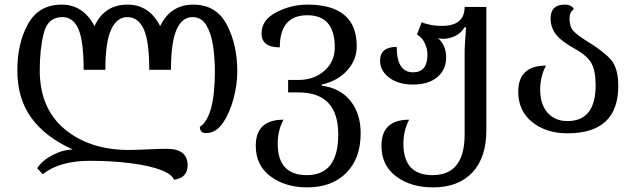

<svg xmlns="http://www.w3.org/2000/svg" viewBox="-20 -566 2751 831"><path d="M733 212Q792 204 792 149Q792 78 701 78Q673 78 620 80.5Q567 83 537 83Q369 83 260.5 -6.5Q152 -96 152 -263Q152 -353 169.5 -422.5Q187 -492 250 -492Q297 -492 319.5 -440Q342 -388 342 -264H436Q436 -384 461 -438Q486 -492 531 -492Q578 -492 602 -440Q626 -388 626 -264H720Q720 -383 744 -437.5Q768 -492 813 -492Q852 -492 873 -457Q894 -422 902 -368Q910 -314 910 -257Q910 -60 845 -17Q845 10 872 10Q914 10 944 -33Q974 -76 990.5 -138Q1007 -200 1007 -257Q1007 -373 961.5 -459.5Q916 -546 817 -546Q718 -546 673 -453Q626 -546 532 -546Q432 -546 389 -453Q340 -546 247 -546Q148 -546 101.5 -462.5Q55 -379 55 -262Q55 -139 116 -55.5Q177 28 295 81Q251 82 206 106Q161 130 141 162L165 188Q238 130 369 130Q464 130 546 140.5Q628 151 677 170Q724 188 733 212Z M1310 245Q1416 245 1478.5 182.5Q1541 120 1541 11Q1541 -75 1496.5 -130Q1452 -185 1373 -195V-200Q1442 -216 1483 -261.5Q1524 -307 1524 -366Q1524 -546 1310 -546Q1240 -546 1176 -513Q1112 -480 1112 -421Q1112 -361 1191 -361Q1191 -500 1310 -500Q1429 -500 1429 -361Q1429 -299 1384 -259.5Q1339 -220 1272 -220H1227V-166H1272Q1444 -166 1444 16Q1444 192 1308 192Q1182 192 1182 56Q1182 -2 1207 -48Q1087 -48 1087 65Q1087 150 1151 197.5Q1215 245 1310 245Z M1854 245Q1964 245 2024.5 180.5Q2085 116 2085 -2V-536H1991Q1991 -454 1893 -454Q1865 -454 1841 -459Q1817 -464 1805 -470L1785 -417Q1808 -402 1819 -378.5Q1830 -355 1830 -330Q1830 -253 1768 -253Q1697 -253 1697 -363Q1625 -363 1625 -303Q1625 -260 1664.5 -230Q1704 -200 1767 -200Q1834 -200 1872.5 -232Q1911 -264 1911 -318Q1911 -369 1876 -401Q1886 -398 1898 -398Q1924 -398 1949.5 -410Q1975 -422 1991 -448H1997Q1991 -362 1991 -348V16Q1991 192 1852 192Q1726 192 1726 56Q1726 -1 1751 -48Q1631 -48 1631 65Q1631 150 1694.5 197.5Q1758 245 1854 245Z M2436 11Q2656 11 2656 -194Q2656 -272 2623.5 -308.5Q2591 -345 2517 -390Q2477 -415 2461 -433Q2445 -451 2445 -486Q2445 -515 2464 -526Q2454 -546 2424 -546Q2363 -546 2363 -486Q2363 -448 2385.5 -418Q2408 -388 2471 -353Q2523 -324 2540.5 -291Q2558 -258 2558 -197Q2558 -42 2436 -42Q2382 -42 2350 -78Q2318 -114 2318 -178Q2318 -235 2343 -282Q2223 -282 2223 -169Q2223 -86 2283.5 -37.5Q2344 11 2436 11Z"/></svg>

Font: Noto Serif Georgian
Style: Regular
Weight: 400
Designer: Monotype Design Team
Foundry: Monotype Imaging Inc.
Version: Version 1.901